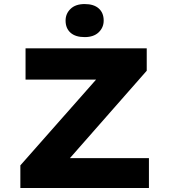

<svg xmlns="http://www.w3.org/2000/svg" viewBox="-20 -942 849 962"><path d="M82 0V-113.4L523 -613L596.2 -543.3H108V-700H715.2V-587.6L275.2 -87L202 -149.8H726.2V0ZM404.1 -756.1Q358.1 -756.1 333.4 -778.1Q308.6 -800.2 308.6 -838.9Q308.6 -873.7 333.7 -897.7Q358.7 -921.7 404.1 -921.7Q450 -921.7 474.7 -899.7Q499.5 -877.7 499.5 -838.9Q499.5 -804.2 474.4 -780.1Q449.4 -756.1 404.1 -756.1Z"/></svg>

Font: Lexend Giga
Style: Regular
Weight: 400
Designer: Bonnie Shaver-Troup, Thomas Jockin
Foundry: Lexend
Version: Version 1.007